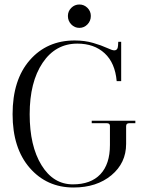

<svg xmlns="http://www.w3.org/2000/svg" viewBox="-20 -822 645 854"><path d="M282 -751Q282 -772 297 -787Q312 -802 333 -802Q354 -802 369 -787Q384 -772 384 -751Q384 -729 369 -713.5Q354 -698 333 -698Q312 -698 297 -713.5Q282 -729 282 -751ZM307 12Q188 12 112 -75.5Q36 -163 36 -314Q36 -467 112.5 -554.5Q189 -642 312 -642Q357 -642 394.5 -631Q432 -620 455.5 -609Q479 -598 488 -598Q504 -598 505 -619L506 -636H519V-461H499Q492 -542 445.5 -585Q399 -628 324 -628Q227 -628 169.5 -542.5Q112 -457 112 -314Q112 -173 164.5 -87.5Q217 -2 304 -2Q384 -2 426.5 -47Q469 -92 469 -177V-262Q469 -274 455 -274H388V-285H582V-274H555Q541 -274 541 -261V-182Q541 -97 475.5 -42.5Q410 12 307 12Z"/></svg>

Font: Arapey Regular-Display
Style: Regular
Weight: 400
Designer: Eduardo Rodriguez Tunni
Foundry: Eduardo Rodriguez Tunni
Version: Version 4.000